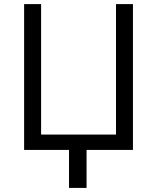

<svg xmlns="http://www.w3.org/2000/svg" viewBox="-20 -734 769 940"><path d="M547.9 -713.9H630.9V0H403.8V186H317.9V0H98.1V-713.9H181.2V-75.2H547.9Z"/></svg>

Font: OpenSansEmoji
Style: Regular
Weight: 400
Foundry: MorbZ
Version: Version 1.000;PS 001.000;hotconv 1.0.70;makeotf.lib2.5.58329